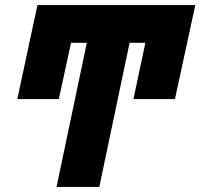

<svg xmlns="http://www.w3.org/2000/svg" viewBox="-20 -734 787 754"><path d="M370 0H202L321 -566H259L211 -345H48L127 -714H747L667 -345H504L551 -566H489Z"/></svg>

Font: Noto Sans Display Condensed Black
Style: Italic
Weight: 900
Width: 3
Italic angle: -192°
Designer: Monotype Design Team
Foundry: Monotype Imaging Inc.
Version: Version 1.900